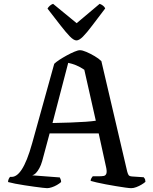

<svg xmlns="http://www.w3.org/2000/svg" viewBox="-20 -982 796 1002"><path d="M226 0Q221 0 203 -2Q185 -4 160 -7.5Q135 -11 108.5 -15Q82 -19 59 -23.5Q36 -28 22 -32Q22 -40 25.5 -48Q29 -56 33 -59H42Q54 -59 67 -68Q80 -77 93.5 -97.5Q107 -118 120.5 -151.5Q134 -185 148 -235L263 -649Q272 -658 289.5 -669.5Q307 -681 328 -692.5Q349 -704 368 -712Q387 -720 397 -720Q410 -720 431 -711Q452 -702 474 -689Q496 -676 509 -663L644 -86Q647 -75 651 -68.5Q655 -62 670 -61L730 -57Q732 -53 735 -50Q738 -47 739 -33Q731 -26 718.5 -18.5Q706 -11 691.5 -5.5Q677 0 665 0Q656 0 634.5 -3Q613 -6 586 -10.5Q559 -15 532 -20Q505 -25 484 -30Q463 -35 453 -38Q453 -46 457.5 -53Q462 -60 464 -62H495Q512 -62 522 -64Q532 -66 535.5 -77.5Q539 -89 532 -117L495 -286H239L200 -141Q194 -120 185.5 -104.5Q177 -89 168 -79.5Q159 -70 148 -67L292 -56Q293 -53 296 -47Q299 -41 299 -32Q290 -24 277 -16.5Q264 -9 250 -4.5Q236 0 226 0ZM254 -340Q303 -341 347.5 -342.5Q392 -344 426.5 -346.5Q461 -349 480 -352L420 -618Q398 -633 377 -641.5Q356 -650 336 -654ZM379 -771Q365 -771 344.5 -792Q324 -813 295 -850.5Q266 -888 228 -937Q232 -945 240 -952Q248 -959 257 -962L380 -861L500 -962Q509 -959 517.5 -952.5Q526 -946 529 -938Q490 -887 461.5 -849Q433 -811 413 -791Q393 -771 379 -771Z"/></svg>

Font: Texturina Medium 12pt
Style: Regular
Weight: 400
Version: Version 1.002